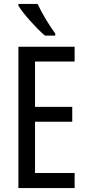

<svg xmlns="http://www.w3.org/2000/svg" viewBox="-20 -950 442 970"><path d="M170 -930H73V-921C99 -878 167 -804 207 -770H259V-781C231 -818 191 -884 170 -930ZM357 0V-76H157V-335H345V-410H157V-639H357V-714H73V0Z"/></svg>

Font: Noto Sans UI Condensed
Style: Regular
Weight: 400
Width: 3
Designer: Monotype Design Team
Foundry: Monotype Imaging Inc.
Version: Version 1.901